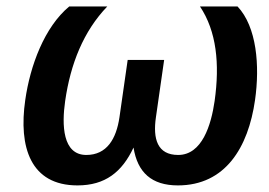

<svg xmlns="http://www.w3.org/2000/svg" viewBox="-20 -559 832 594"><path d="M219.7 14.6C305.2 14.6 357.4 -26.4 393.1 -102.5C405.3 -25.4 449.2 14.6 530.3 14.6C676.8 14.6 748 -102.1 769 -249.5C784.2 -355.5 774.4 -476.1 714.8 -539.1H598.6C649.9 -462.4 660.2 -361.8 644 -246.6C633.3 -171.9 605 -79.6 531.2 -79.6C466.8 -79.6 452.6 -129.4 462.4 -196.3L487.8 -373.5H375L349.6 -196.3C339.8 -129.4 310.5 -79.6 247.1 -79.6C173.3 -79.6 170.9 -172.4 181.6 -246.6C198.2 -361.8 238.3 -462.4 312 -539.1H194.3C117.2 -475.1 73.2 -355.5 58.1 -249.5C37.1 -104 74.2 14.6 219.7 14.6Z"/></svg>

Font: Winston SemiBold
Style: Italic
Weight: 600
Italic angle: -8.13011°
Designer: Vernon Adams, Kim Jin-seong, David Berlow, Cristiano Sobral
Foundry: The Winston Project Authors
Version: Version 3.004